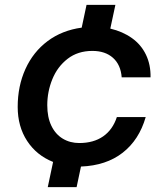

<svg xmlns="http://www.w3.org/2000/svg" viewBox="-20 -675 690 792"><path d="M199 -7Q131 -34 92 -93.5Q53 -153 53 -234Q53 -320 85 -390.5Q117 -461 176.5 -505.5Q236 -550 317 -561L337 -655H456L435 -557Q486 -545 524 -518Q562 -491 582 -449.5Q602 -408 601 -356H482Q478 -408 446 -436.5Q414 -465 361 -465Q301 -465 259 -432.5Q217 -400 196 -348.5Q175 -297 175 -241Q175 -191 192 -156Q209 -121 239 -103Q269 -85 307 -85Q366 -85 405.5 -112.5Q445 -140 462 -192H581Q554 -98 486 -45Q418 8 314 12L296 97H177Z"/></svg>

Font: Azeret Mono Medium
Style: Italic
Weight: 500
Italic angle: -12°
Designer: Martin Vácha
Foundry: Displaay
Version: Version 1.000; Glyphs 3.0.3, build 3074